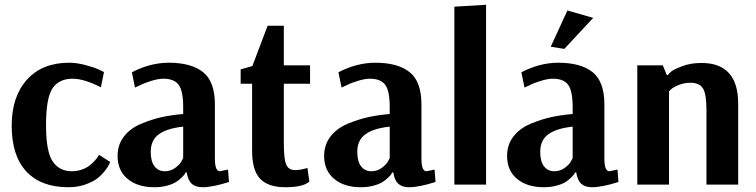

<svg xmlns="http://www.w3.org/2000/svg" viewBox="-20 -774 3170 805"><path d="M403 -408Q332 -444 285 -444Q227 -444 200 -403.5Q173 -363 173 -249Q173 -138 201 -97Q229 -56 281 -56Q303 -56 323 -63Q343 -70 355.5 -80Q368 -90 377.5 -100.5Q387 -111 391 -118L395 -125L442 -95Q440 -91 437 -83.5Q434 -76 420 -58Q406 -40 388 -26Q370 -12 338 -0.5Q306 11 267 11Q152 11 90.5 -55Q29 -121 29 -247Q29 -369 93 -440Q157 -511 270 -511Q301 -511 337.5 -501.5Q374 -492 395 -482L416 -472Z M748 -111V-243Q681 -236 646.5 -211.5Q612 -187 612 -137Q612 -97 628 -76.5Q644 -56 671 -56Q695 -56 714.5 -70Q734 -84 741 -98ZM546 -407 533 -471Q610 -511 688 -511Q782 -511 831.5 -471.5Q881 -432 881 -336V-109Q881 -56 902 -56L936 -63L940 -11Q871 11 829 11Q800 11 784 -3.5Q768 -18 763 -51H758Q757 -48 754.5 -44Q752 -40 741.5 -29.5Q731 -19 717.5 -10.5Q704 -2 680 4.5Q656 11 627 11Q557 11 515 -24Q473 -59 473 -120Q473 -167 499.5 -201.5Q526 -236 571.5 -255Q617 -274 658.5 -283Q700 -292 748 -296V-325Q748 -393 729 -418.5Q710 -444 665 -444Q644 -444 614.5 -435Q585 -426 566 -416Z M1280 -500V-423H1170V-176Q1170 -107 1180 -84Q1190 -61 1217 -61Q1231 -61 1244 -63.5Q1257 -66 1263 -68L1269 -70L1277 -13Q1252 11 1176 11Q1105 11 1071 -24Q1037 -59 1037 -142V-423H989V-483L1038 -497L1102 -666H1170V-500Z M1614 -111V-243Q1547 -236 1512.5 -211.5Q1478 -187 1478 -137Q1478 -97 1494 -76.5Q1510 -56 1537 -56Q1561 -56 1580.5 -70Q1600 -84 1607 -98ZM1412 -407 1399 -471Q1476 -511 1554 -511Q1648 -511 1697.5 -471.5Q1747 -432 1747 -336V-109Q1747 -56 1768 -56L1802 -63L1806 -11Q1737 11 1695 11Q1666 11 1650 -3.5Q1634 -18 1629 -51H1624Q1623 -48 1620.5 -44Q1618 -40 1607.5 -29.5Q1597 -19 1583.5 -10.5Q1570 -2 1546 4.5Q1522 11 1493 11Q1423 11 1381 -24Q1339 -59 1339 -120Q1339 -167 1365.5 -201.5Q1392 -236 1437.5 -255Q1483 -274 1524.5 -283Q1566 -292 1614 -296V-325Q1614 -393 1595 -418.5Q1576 -444 1531 -444Q1510 -444 1480.5 -435Q1451 -426 1432 -416Z M2018 -754V0H1885V-746Z M2359 -730 2467 -699 2346 -569 2289 -578ZM2381 -111V-243Q2314 -236 2279.5 -211.5Q2245 -187 2245 -137Q2245 -97 2261 -76.5Q2277 -56 2304 -56Q2328 -56 2347.5 -70Q2367 -84 2374 -98ZM2179 -407 2166 -471Q2243 -511 2321 -511Q2415 -511 2464.5 -471.5Q2514 -432 2514 -336V-109Q2514 -56 2535 -56L2569 -63L2573 -11Q2504 11 2462 11Q2433 11 2417 -3.5Q2401 -18 2396 -51H2391Q2390 -48 2387.5 -44Q2385 -40 2374.5 -29.5Q2364 -19 2350.5 -10.5Q2337 -2 2313 4.5Q2289 11 2260 11Q2190 11 2148 -24Q2106 -59 2106 -120Q2106 -167 2132.5 -201.5Q2159 -236 2204.5 -255Q2250 -274 2291.5 -283Q2333 -292 2381 -296V-325Q2381 -393 2362 -418.5Q2343 -444 2298 -444Q2277 -444 2247.5 -435Q2218 -426 2199 -416Z M2652 0V-500H2759L2776 -459H2780Q2784 -465 2793.5 -473.5Q2803 -482 2839 -496Q2875 -510 2921 -510Q3075 -510 3075 -339V0H2942V-312Q2942 -379 2927.5 -403Q2913 -427 2875 -427Q2849 -427 2826.5 -418Q2804 -409 2794 -400L2785 -391V0Z"/></svg>

Font: ArsenalBold
Style: Bold
Weight: 700
Designer: Andrij Shevchenko
Foundry: Stairsfor.com
Version: Version 1.000